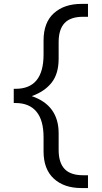

<svg xmlns="http://www.w3.org/2000/svg" viewBox="-20 -762 517 975"><path d="M393.1 192.9Q305.2 192.9 253.2 145Q201.2 97.2 201.2 6.8V-64.9Q201.2 -151.9 164.8 -195.3Q128.4 -238.8 59.1 -238.8H49.8V-311H59.1Q201.2 -311 201.2 -484.9V-556.2Q201.2 -647.9 253.7 -695.1Q306.2 -742.2 393.1 -742.2H426.8V-676.8H401.9Q337.9 -676.8 307.9 -644.8Q277.8 -612.8 277.8 -547.9V-463.9Q277.8 -387.2 241.9 -342Q206.1 -296.9 141.1 -273.9Q277.8 -227.5 277.8 -85V-1Q277.8 64 307.9 95.9Q337.9 127.9 401.9 127.9H426.8V192.9Z"/></svg>

Font: Lorenzo Sans
Style: Regular
Weight: 400
Foundry: Intel Corporation
Version: Version 1.00; ttfautohint (v1.5)